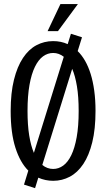

<svg xmlns="http://www.w3.org/2000/svg" viewBox="-20 -888 529 957"><path d="M456.1 -335Q456.1 -244.6 439.9 -179Q423.8 -113.3 395.3 -70.6Q366.7 -27.8 328.1 -7.3Q289.6 13.2 245.1 13.2Q206.1 13.2 170.9 -2.4L154.8 49.8L99.6 32.2L121.1 -37.6Q80.6 -77.6 56.9 -151.4Q33.2 -225.1 33.2 -335Q33.2 -424.8 49.6 -490.5Q65.9 -556.2 94.5 -599.1Q123 -642.1 161.6 -662.6Q200.2 -683.1 245.1 -683.1Q284.2 -683.1 317.4 -668L333.5 -719.7L388.7 -702.1L367.2 -633.3Q387.7 -613.3 404.1 -584.7Q420.4 -556.2 431.9 -519.3Q443.4 -482.4 449.7 -436.3Q456.1 -390.1 456.1 -335ZM372.1 -335Q372.1 -405.8 363.5 -457.8Q355 -509.8 339.8 -544.9L190.9 -65.9Q203.1 -55.7 216.8 -50.8Q230.5 -45.9 245.1 -45.9Q272 -45.9 295.2 -62.7Q318.4 -79.6 335.4 -114.7Q352.5 -149.9 362.3 -204.6Q372.1 -259.3 372.1 -335ZM117.2 -335Q117.2 -264.6 125.5 -213.1Q133.8 -161.6 148.9 -126L297.9 -605Q273.4 -624 245.1 -624Q217.8 -624 194.6 -607.2Q171.4 -590.3 154.1 -554.9Q136.7 -519.5 127 -464.8Q117.2 -410.2 117.2 -335ZM217.3 -732.9 281.2 -867.7H368.2L269 -732.9Z"/></svg>

Font: Crushed
Style: Regular
Weight: 400
Width: 3
Designer: Astigmatic (AOETI)
Foundry: Astigmatic (AOETI)
Version: Version 001.001